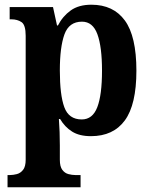

<svg xmlns="http://www.w3.org/2000/svg" viewBox="-20 -566 643 815"><path d="M12 229V177H23Q36 177 51.5 173Q67 169 78 155Q89 141 89 112V-414Q89 -460 71.5 -472Q54 -484 28 -484H21V-536H205L222 -458H226Q246 -497 280 -521.5Q314 -546 368 -546Q461 -546 510 -479Q559 -412 559 -266Q559 -122 510 -55Q461 12 366 12Q317 12 286 -7.5Q255 -27 235 -61H230Q232 -35 233 -6Q234 23 234 51V112Q234 141 244.5 155Q255 169 270.5 173Q286 177 299 177H322V229ZM327 -59Q373 -59 393 -111Q413 -163 413 -266Q413 -367 393.5 -420.5Q374 -474 328 -474Q273 -474 253.5 -420Q234 -366 234 -267Q234 -163 253 -111Q272 -59 327 -59Z"/></svg>

Font: Noto Serif Devanagari SemiCondensed
Style: Bold
Weight: 700
Width: 4
Designer: Universal Thirst, Indian Type Foundry and the Monotype Design Team
Foundry: Monotype Imaging Inc.
Version: Version 2.004; ttfautohint (v1.8.4.7-5d5b)